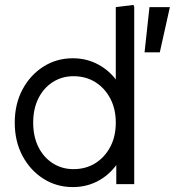

<svg xmlns="http://www.w3.org/2000/svg" viewBox="-20 -749 711 781"><path d="M276 12Q210 12 156.5 -22Q103 -56 71.5 -115Q40 -174 40 -250Q40 -326 71.5 -385Q103 -444 156.5 -478Q210 -512 276 -512Q327 -512 370 -491.5Q413 -471 444 -434.5Q475 -398 490 -348V-152Q475 -103 444 -66Q413 -29 370 -8.5Q327 12 276 12ZM279 -61Q329 -61 367.5 -85Q406 -109 428.5 -151.5Q451 -194 451 -250Q451 -306 428.5 -348.5Q406 -391 367.5 -415Q329 -439 279 -439Q232 -439 194.5 -415Q157 -391 136 -348.5Q115 -306 115 -250Q115 -194 136 -151.5Q157 -109 194.5 -85Q232 -61 279 -61ZM453 0V-187L465 -250L451 -313V-720L523 -729L526 -721V0ZM568 -536 588 -720H671L630 -536Z"/></svg>

Font: Fustat
Style: Regular
Weight: 400
Designer: Mohamed Gaber, Khaled Hosny, Laura Garcia Mut
Foundry: Kief Type Foundry, Alif Type Foundry, Hard Type Foundry
Version: Version 1.007